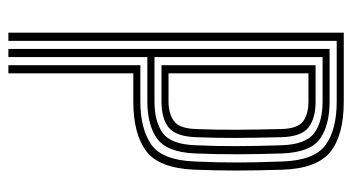

<svg xmlns="http://www.w3.org/2000/svg" viewBox="-211 -629 840 458"><g transform="rotate(90 209.0 -400.0)"><path d="M58 0V-800H222.2Q302.8 -800 342.4 -767.9Q382 -735.8 384.8 -654.2Q386.8 -592.2 386.8 -543.9Q386.8 -495.5 384.8 -443.8Q381.2 -359.2 340.2 -328.6Q299.2 -298 221.8 -298H155V0H135.5V-314.8H221.8Q287.2 -314.8 324.8 -340.9Q362.2 -367 365.2 -444.2Q367.8 -501.2 367.6 -547.1Q367.5 -593 365.2 -653.8Q362.5 -730.2 325.6 -756.8Q288.8 -783.2 222.2 -783.2H77.5V0ZM96.8 0V-766.2H222.2Q279.2 -766.2 311.4 -743Q343.5 -719.8 346 -653Q347.8 -600.8 348 -548.6Q348.2 -496.5 346 -445.2Q343 -377.8 310.5 -354.6Q278 -331.5 221.8 -331.5H116.2V0ZM116.2 -348.5H221.8Q269.8 -348.5 297 -368Q324.2 -387.5 326.5 -445.8Q328.8 -497.2 328.6 -544.6Q328.5 -592 326.5 -652.2Q324.5 -709.2 297.6 -729.4Q270.8 -749.5 222.2 -749.5H116.2ZM135.5 -365.2V-732.8H222.2Q262.2 -732.8 284 -715.9Q305.8 -699 307.2 -651.8Q308.8 -589.5 309 -542.5Q309.2 -495.5 307.2 -446.2Q305.2 -399.2 283.9 -382.2Q262.5 -365.2 221.8 -365.2ZM155 -382H221.8Q251.5 -382 269 -395Q286.5 -408 287.8 -447.2Q289.8 -495.5 289.5 -543.4Q289.2 -591.2 287.8 -651.2Q286.8 -690 269.5 -702.9Q252.2 -715.8 222.2 -715.8H155Z"/></g></svg>

Font: Big Shoulders Inline Text SemiBold
Style: Regular
Weight: 600
Designer: Patric King
Foundry: XO Type Co
Version: Version 1.000